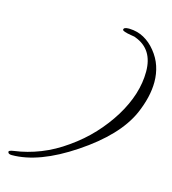

<svg xmlns="http://www.w3.org/2000/svg" viewBox="-94 -653 677 754"><g transform="rotate(15 245.0 -275.5)"><path d="M22 24Q6 24 6 14Q6 9 26 6Q79 -1 131 -21.5Q183 -42 232 -77Q282 -112 321 -154Q360 -196 389 -243Q447 -338 447 -429Q447 -520 372 -548Q370 -550 355 -552Q317 -558 317 -565Q317 -575 337 -575H341Q373 -574 399.5 -559.5Q426 -545 447 -519Q469 -492 479 -461.5Q489 -431 489 -398Q489 -337 458 -266Q412 -163 271 -69Q132 24 22 24Z"/></g></svg>

Font: Qwigley
Style: Regular
Weight: 400
Designer: Robert E. Leuschke
Foundry: Robert E. Leuschke
Version: Version 1.010; ttfautohint (v1.8.3)